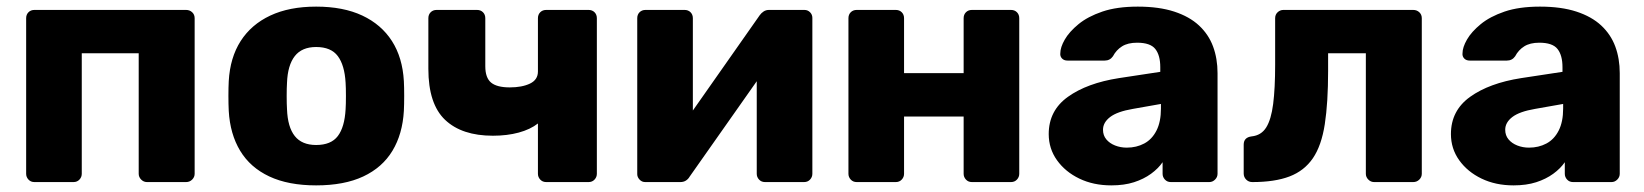

<svg xmlns="http://www.w3.org/2000/svg" viewBox="-20 -550 4967 580"><path d="M84 0Q73 0 66 -7.5Q59 -15 59 -25V-495Q59 -506 66 -513Q73 -520 84 -520H542Q553 -520 560.5 -513Q568 -506 568 -495V-25Q568 -15 560.5 -7.5Q553 0 542 0H424Q414 0 406.5 -7.5Q399 -15 399 -25V-389H227V-25Q227 -15 220 -7.5Q213 0 202 0Z M935 10Q851 10 793.5 -17Q736 -44 705.5 -94.5Q675 -145 671 -215Q670 -235 670 -260.5Q670 -286 671 -305Q675 -376 707 -426Q739 -476 796.5 -503Q854 -530 935 -530Q1017 -530 1074.5 -503Q1132 -476 1164 -426Q1196 -376 1200 -305Q1201 -286 1201 -260.5Q1201 -235 1200 -215Q1196 -145 1165.5 -94.5Q1135 -44 1077.5 -17Q1020 10 935 10ZM935 -112Q980 -112 1000.5 -139Q1021 -166 1024 -220Q1025 -235 1025 -260Q1025 -285 1024 -300Q1021 -353 1000.5 -380.5Q980 -408 935 -408Q892 -408 870.5 -380.5Q849 -353 847 -300Q846 -285 846 -260Q846 -235 847 -220Q849 -166 870.5 -139Q892 -112 935 -112Z M1630 0Q1619 0 1612 -7.5Q1605 -15 1605 -25V-177Q1582 -159 1547 -149.5Q1512 -140 1469 -140Q1375 -140 1324.5 -188Q1274 -236 1274 -342V-495Q1274 -506 1281 -513Q1288 -520 1299 -520H1421Q1432 -520 1439 -513Q1446 -506 1446 -495V-350Q1446 -315 1463.5 -300.5Q1481 -286 1520 -286Q1557 -286 1581 -297.5Q1605 -309 1605 -334V-495Q1605 -506 1612 -513Q1619 -520 1630 -520H1758Q1769 -520 1776 -513Q1783 -506 1783 -495V-25Q1783 -15 1776 -7.5Q1769 0 1758 0Z M1929 0Q1919 0 1912 -7.5Q1905 -15 1905 -24V-495Q1905 -506 1912 -513Q1919 -520 1930 -520H2048Q2059 -520 2066 -513Q2073 -506 2073 -495V-130L2028 -152L2275 -504Q2280 -511 2287 -515.5Q2294 -520 2303 -520H2410Q2420 -520 2427 -513Q2434 -506 2434 -496V-25Q2434 -15 2427 -7.5Q2420 0 2409 0H2291Q2280 0 2273 -7.5Q2266 -15 2266 -25V-379L2312 -370L2063 -16Q2059 -9 2052 -4.5Q2045 0 2035 0Z M2568 0Q2557 0 2550 -7.5Q2543 -15 2543 -25V-495Q2543 -506 2550 -513Q2557 -520 2568 -520H2686Q2697 -520 2704 -513Q2711 -506 2711 -495V-329H2891V-495Q2891 -506 2898 -513Q2905 -520 2916 -520H3034Q3045 -520 3052 -513Q3059 -506 3059 -495V-25Q3059 -15 3052 -7.5Q3045 0 3034 0H2916Q2905 0 2898 -7.5Q2891 -15 2891 -25V-198H2711V-25Q2711 -15 2704 -7.5Q2697 0 2686 0Z M3337 10Q3283 10 3240.5 -10.5Q3198 -31 3173 -66Q3148 -101 3148 -145Q3148 -216 3206 -257.5Q3264 -299 3360 -314L3485 -333V-347Q3485 -383 3470 -402Q3455 -421 3415 -421Q3387 -421 3369.5 -410Q3352 -399 3342 -380Q3333 -367 3317 -367H3205Q3194 -367 3188 -373.5Q3182 -380 3183 -389Q3183 -407 3196.5 -430.5Q3210 -454 3238 -477Q3266 -500 3310 -515Q3354 -530 3417 -530Q3481 -530 3527 -515Q3573 -500 3602 -473Q3631 -446 3644.5 -409.5Q3658 -373 3658 -329V-25Q3658 -15 3650.5 -7.5Q3643 0 3633 0H3517Q3506 0 3499 -7.5Q3492 -15 3492 -25V-60Q3479 -41 3457 -25Q3435 -9 3405.5 0.5Q3376 10 3337 10ZM3384 -104Q3413 -104 3436.5 -116.5Q3460 -129 3473.5 -155.5Q3487 -182 3487 -222V-236L3402 -221Q3355 -213 3333.5 -196.5Q3312 -180 3312 -158Q3312 -141 3322 -129Q3332 -117 3348.5 -110.5Q3365 -104 3384 -104Z M3763 0Q3752 0 3744.5 -7.5Q3737 -15 3737 -26V-113Q3737 -135 3761 -138Q3790 -141 3805 -165Q3820 -189 3826 -236Q3832 -283 3832 -354V-495Q3832 -506 3839.5 -513Q3847 -520 3857 -520H4249Q4260 -520 4267.5 -513Q4275 -506 4275 -495V-25Q4275 -15 4267.5 -7.5Q4260 0 4249 0H4131Q4121 0 4113.5 -7.5Q4106 -15 4106 -25V-389H3992V-336Q3992 -240 3982 -175Q3972 -110 3946 -72Q3920 -34 3875.5 -17Q3831 0 3763 0Z M4552 10Q4498 10 4455.5 -10.5Q4413 -31 4388 -66Q4363 -101 4363 -145Q4363 -216 4421 -257.5Q4479 -299 4575 -314L4700 -333V-347Q4700 -383 4685 -402Q4670 -421 4630 -421Q4602 -421 4584.5 -410Q4567 -399 4557 -380Q4548 -367 4532 -367H4420Q4409 -367 4403 -373.5Q4397 -380 4398 -389Q4398 -407 4411.5 -430.5Q4425 -454 4453 -477Q4481 -500 4525 -515Q4569 -530 4632 -530Q4696 -530 4742 -515Q4788 -500 4817 -473Q4846 -446 4859.5 -409.5Q4873 -373 4873 -329V-25Q4873 -15 4865.5 -7.5Q4858 0 4848 0H4732Q4721 0 4714 -7.5Q4707 -15 4707 -25V-60Q4694 -41 4672 -25Q4650 -9 4620.5 0.5Q4591 10 4552 10ZM4599 -104Q4628 -104 4651.5 -116.5Q4675 -129 4688.5 -155.5Q4702 -182 4702 -222V-236L4617 -221Q4570 -213 4548.5 -196.5Q4527 -180 4527 -158Q4527 -141 4537 -129Q4547 -117 4563.5 -110.5Q4580 -104 4599 -104Z"/></svg>

Font: Rubik
Style: Bold
Weight: 700
Designer: Hubert and Fischer
Foundry: Hubert and Fischer
Version: Version 2.300;gftools[0.9.30]